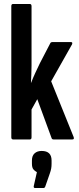

<svg xmlns="http://www.w3.org/2000/svg" viewBox="-20 -703 398 968"><path d="M46 0Q37 0 37 -11V-672Q37 -683 46 -683H130Q139 -683 139 -672V-415Q139 -395 139 -372.5Q139 -350 138 -328Q137 -306 136 -286H137Q147 -312 158 -335.5Q169 -359 181 -384L234 -486Q237 -491 244 -491H337Q348 -491 343 -479L238 -293L351 -13Q356 0 345 0H250Q242 0 240 -7L168 -203L139 -151V-11Q139 0 131 0ZM157 245Q149 245 150 236L166 165Q156 160 148.5 151Q141 142 141 122V106Q141 82 154.5 70Q168 58 190 58Q215 58 227.5 70Q240 82 240 106V123Q240 136 238 147Q236 158 231 172L208 238Q205 245 199 245Z"/></svg>

Font: Sofia Sans Extra Condensed
Style: Bold
Weight: 700
Designer: Botio Nikoltchev, Ani Petrova
Foundry: lettersoup
Version: Version 4.101